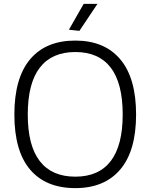

<svg xmlns="http://www.w3.org/2000/svg" viewBox="-20 -959 775 989"><path d="M335 -806 411 -939H482L389 -800ZM368 10Q216 10 135 -85.5Q54 -181 54 -369Q54 -557 135 -653.5Q216 -750 368 -750Q518 -750 599.5 -653.5Q681 -557 681 -369Q681 -182 599.5 -86Q518 10 368 10ZM368 -49Q489 -49 550.5 -129.5Q612 -210 612 -369Q612 -530 550.5 -610.5Q489 -691 368 -691Q247 -691 185 -610.5Q123 -530 123 -369Q123 -209 185 -129Q247 -49 368 -49Z"/></svg>

Font: Encode Sans Normal
Style: Light
Weight: 300
Designer: Pablo Impallari, Andres Torresi
Foundry: Pablo Impallari, Andres Torresi
Version: Version 1.000; ttfautohint (v1.00) -l 8 -r 50 -G 200 -x 14 -